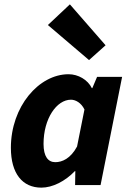

<svg xmlns="http://www.w3.org/2000/svg" viewBox="-20 -850 594 882"><path d="M170 12C221 12 279 -17 324 -64H326L325 0H442L541 -497H426L404 -445H402C383 -484 339 -509 295 -509C158 -509 30 -360 30 -171C30 -53 83 12 170 12ZM234 -105C201 -105 180 -131 180 -189C180 -305 240 -392 306 -392C327 -392 353 -378 368 -347L334 -177C304 -121 265 -105 234 -105ZM389 -574 465 -642 301 -830 200 -735Z"/></svg>

Font: Source Sans Pro
Style: Bold Italic
Weight: 700
Italic angle: -11°
Designer: Paul D. Hunt
Foundry: Adobe Systems Incorporated
Version: Version 3.006;hotconv 1.0.111;makeotfexe 2.5.65597